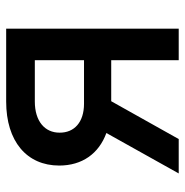

<svg xmlns="http://www.w3.org/2000/svg" viewBox="-9 -576 585 607"><g transform="rotate(-90 283.5 -272.5)"><path d="M396.7 0H496.4V-545.5H266C140.3 -545.5 63.6 -480.5 63.6 -377.8C63.6 -305.4 101.2 -252.5 166.5 -228.7L38.7 0H147.4L267 -213.4H285.9H396.7ZM167.6 -376.4C167.3 -423.3 203.8 -454.9 266 -454.9H396.7V-299.4H258.9C201 -299.4 167.3 -329.9 167.6 -376.4Z"/></g></svg>

Font: Margiela Sans Medium
Style: Regular
Weight: 500
Designer: Stefan Endress, Andreas Faust
Version: Version 1.100;FEAKit 1.0